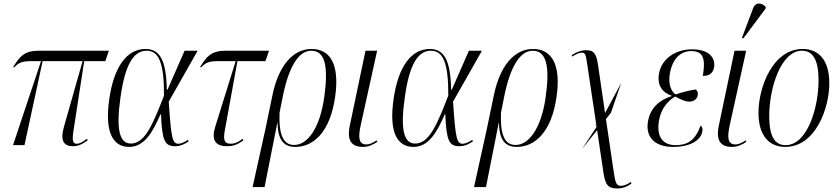

<svg xmlns="http://www.w3.org/2000/svg" viewBox="-20 -824 4757 1090"><path d="M54 0H119L222 -477H449L343 -104C322 -32 337 6 394 6C420 6 444 -2 478 -28L473 -36C449 -17 431 -8 417 -8C394 -8 388 -22 397 -81L458 -477H578L598 -536H199C118 -536 92 -503 55 -444L60 -441C89 -471 106 -477 166 -477H213Z M713 10C800 10 847 -74 891 -175H894C900 -24 916 6 974 6C1007 6 1032 -8 1051 -22L1047 -30C1034 -21 1010 -8 993 -8C959 -8 952 -36 938 -247L1102 -536H1028L931 -315H927C924 -490 883 -546 806 -546C701 -546 626 -446 600 -259C572 -62 628 10 713 10ZM723 -9C658 -9 638 -90 664 -271C689 -452 736 -536 812 -536C880 -536 912 -471 911 -281C849 -122 804 -9 723 -9Z M1268 6C1304 6 1328 -2 1362 -28L1357 -36C1339 -21 1316 -8 1291 -8C1253 -8 1246 -29 1257 -87L1328 -477H1487L1507 -536H1260C1179 -536 1153 -503 1116 -444L1121 -441C1150 -471 1167 -477 1227 -477H1318L1203 -108C1180 -37 1196 6 1268 6Z M1414 238H1482L1554 -125H1556C1557 -18 1601 10 1656 10C1761 10 1855 -75 1883 -277C1908 -455 1857 -546 1749 -546C1641 -546 1561 -448 1527 -285L1485 -83ZM1650 -1C1591 -1 1562 -53 1567 -184L1587 -284C1621 -447 1676 -536 1747 -536C1826 -536 1845 -447 1821 -274C1795 -88 1722 -1 1650 -1Z M2041 10C2071 10 2100 -3 2122 -19L2118 -27C2098 -14 2079 -4 2060 -4C2014 -4 2014 -48 2027 -110L2121 -536H2055L1966 -112C1948 -25 1976 10 2041 10Z M2327 10C2414 10 2461 -74 2505 -175H2508C2514 -24 2530 6 2588 6C2621 6 2646 -8 2665 -22L2661 -30C2648 -21 2624 -8 2607 -8C2573 -8 2566 -36 2552 -247L2716 -536H2642L2545 -315H2541C2538 -490 2497 -546 2420 -546C2315 -546 2240 -446 2214 -259C2186 -62 2242 10 2327 10ZM2337 -9C2272 -9 2252 -90 2278 -271C2303 -452 2350 -536 2426 -536C2494 -536 2526 -471 2525 -281C2463 -122 2418 -9 2337 -9Z M2671 238H2739L2811 -125H2813C2814 -18 2858 10 2913 10C3018 10 3112 -75 3140 -277C3165 -455 3114 -546 3006 -546C2898 -546 2818 -448 2784 -285L2742 -83ZM2907 -1C2848 -1 2819 -53 2824 -184L2844 -284C2878 -447 2933 -536 3004 -536C3083 -536 3102 -447 3078 -274C3052 -88 2979 -1 2907 -1Z M3284 22 3370 -85 3405 151C3416 222 3428 246 3485 246C3513 246 3544 235 3565 217L3561 209C3541 224 3519 231 3505 231C3477 231 3473 212 3462 137L3420 -148L3448 -183L3507 -354L3415 -182L3376 -449C3366 -519 3353 -539 3307 -539C3280 -539 3253 -529 3226 -511L3229 -503C3250 -517 3270 -525 3283 -525C3303 -525 3305 -511 3311 -477L3365 -117L3359 -113H3365L3367 -104Z M3801 10C3910 10 3960 -35 3967 -77C3970 -94 3966 -106 3957 -111C3927 -25 3881 0 3815 0C3740 0 3706 -52 3721 -139C3734 -213 3776 -254 3813 -276C3851 -256 3872 -247 3894 -247C3918 -247 3938 -262 3941 -283C3944 -299 3938 -310 3930 -316C3902 -313 3865 -304 3816 -288C3794 -301 3771 -341 3783 -408C3798 -490 3843 -534 3904 -534C3974 -534 3986 -490 3970 -393C4010 -393 4028 -411 4034 -442C4042 -492 4010 -544 3909 -544C3816 -544 3736 -492 3721 -405C3710 -341 3739 -299 3792 -281V-278C3725 -257 3672 -212 3659 -136C3643 -50 3693 10 3801 10Z M4200 -606 4326 -775 4327 -785C4304 -809 4269 -815 4255 -776L4192 -609ZM4136 10C4166 10 4195 -3 4217 -19L4213 -27C4193 -14 4174 -4 4155 -4C4109 -4 4109 -48 4122 -110L4216 -536H4150L4061 -112C4043 -25 4071 10 4136 10Z M4438 10C4609 10 4688 -208 4688 -351C4688 -490 4622 -546 4537 -546C4367 -546 4286 -329 4286 -184C4286 -52 4348 10 4438 10ZM4440 0C4382 0 4347 -44 4347 -164C4347 -327 4414 -536 4533 -536C4594 -536 4627 -485 4627 -369C4627 -214 4564 0 4440 0Z"/></svg>

Font: Noto Serif Display Condensed Light
Style: Italic
Weight: 300
Width: 3
Italic angle: -12°
Designer: Monotype Design Team
Foundry: Monotype Imaging Inc.
Version: Version 2.009